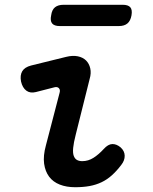

<svg xmlns="http://www.w3.org/2000/svg" viewBox="-20 -773 640 803"><path d="M130 -388Q106 -382 90 -394Q74 -406 68 -432Q63 -458 73 -475Q83 -492 110 -499L256 -535Q284 -542 305.5 -537.5Q327 -533 340 -520Q353 -507 357.5 -487Q362 -467 355 -443L297 -211Q288 -176 286 -154.5Q284 -133 288.5 -121Q293 -109 302 -104Q311 -99 324 -99Q349 -99 371 -113Q393 -127 414 -150Q432 -170 449.5 -170.5Q467 -171 484 -157Q501 -142 501.5 -122Q502 -102 487 -83Q468 -58 448 -40Q428 -22 405 -11Q382 0 355 5Q328 10 294 10Q258 10 230 -1Q202 -12 185.5 -34Q169 -56 164.5 -88.5Q160 -121 172 -165L229 -384Q233 -397 226.5 -404Q220 -411 208 -408ZM230 -664Q207 -664 198 -675Q189 -686 194 -709Q197 -732 210 -742.5Q223 -753 246 -753H493Q516 -753 525 -742.5Q534 -732 530 -709Q526 -686 513 -675Q500 -664 477 -664Z"/></svg>

Font: Maple Mono NL SemiBold
Style: Italic
Weight: 600
Italic angle: -10°
Monospace: yes
Designer: subframe7536
Version: Version 7.000